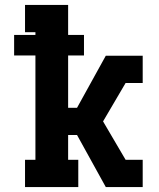

<svg xmlns="http://www.w3.org/2000/svg" viewBox="-20 -755 640 775"><path d="M81 0V-110H123V-531H37V-614H123V-625H81V-735H255V-614H319V-531H255V-320H291L407 -530H556V-420H487L396 -265L487 -110H556V0H407L291 -210H255V-110H296V0Z"/></svg>

Font: Iosevka Curly Slab XBdEx
Style: Regular
Weight: 800
Width: 7
Monospace: yes
Designer: Belleve Invis
Foundry: Belleve Invis
Version: Version 11.0.0; ttfautohint (v1.8.3)